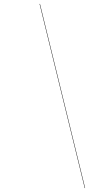

<svg xmlns="http://www.w3.org/2000/svg" viewBox="-20 -800 560 970"><path d="M182 -780H180L408 150H410Z"/></svg>

Font: Bodoni* 96pt Medium
Style: Italic
Weight: 500
Italic angle: -13°
Version: Version 2.3